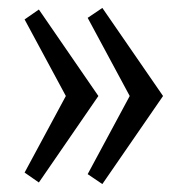

<svg xmlns="http://www.w3.org/2000/svg" viewBox="-20 -483 455 484"><path d="M391 -241 238 -19 201 -44 307 -241 201 -438 238 -463ZM228 -241 78 -23 42 -48 146 -241 42 -434 78 -459Z"/></svg>

Font: Andada
Style: Regular
Weight: 400
Designer: Carolina Giovagnoli
Foundry: Carolina Giovagnoli
Version: Version 1.002